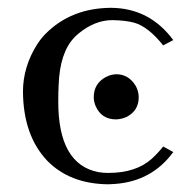

<svg xmlns="http://www.w3.org/2000/svg" viewBox="-20 -462 485 494"><path d="M278.8 -154.8Q241.2 -154.8 226.1 -189Q221.2 -200.7 221.2 -211.9Q221.2 -246.6 252 -263.7Q265.1 -270.5 278.8 -271Q311 -271 329.1 -241.2Q336.9 -227.1 336.9 -211.9Q336.9 -177.2 305.7 -161.1Q292.5 -155.3 278.8 -154.8ZM129.9 -200.2Q129.9 -38.6 233.9 -19Q246.6 -17.1 258.8 -17.1Q329.6 -17.1 370.1 -53.2Q384.8 -66.4 399.9 -85L425.8 -70.8Q371.1 3.9 276.9 11.2Q267.6 11.7 258.8 12.2Q160.2 11.2 102.1 -47.9Q40 -112.8 39.1 -226.1Q39.1 -290 75.7 -348.1Q86.4 -364.3 97.2 -375Q163.1 -441.4 266.1 -441.9Q365.2 -440.9 425.8 -358.9L399.9 -345.2Q361.3 -393.6 324.7 -403.8Q302.2 -409.7 269 -410.2Q223.6 -410.2 181.2 -375Q174.8 -369.6 170.9 -365.2Q133.8 -326.2 130.9 -243.2Q129.9 -225.6 129.9 -200.2Z"/></svg>

Font: Linux Libertine Display O
Style: Regular
Weight: 400
Designer: Philipp H. Poll
Foundry: Philipp H. Poll
Version: Version 5.0.9